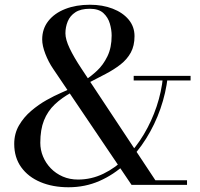

<svg xmlns="http://www.w3.org/2000/svg" viewBox="-20 -780 844 810"><path d="M535 0 204 -490Q184.5 -518.5 171.2 -553Q158 -587.5 158 -613.5Q158 -658.5 184 -691.5Q210 -724.5 255.5 -742.2Q301 -760 359 -760Q412.5 -760 455.2 -743.5Q498 -727 522.8 -697.2Q547.5 -667.5 547.5 -627.5Q547.5 -587 531.8 -558.2Q516 -529.5 488.5 -508Q461 -486.5 425.5 -468Q390 -449.5 350.5 -429L339.5 -442.5Q363.5 -457.5 389.5 -481.8Q415.5 -506 433.2 -542.5Q451 -579 451 -630Q451 -654 443.5 -680.2Q436 -706.5 416.2 -724.8Q396.5 -743 359 -743Q320.5 -743 298 -728.2Q275.5 -713.5 265.8 -689.8Q256 -666 256 -639.5Q256 -613.5 274 -575.8Q292 -538 324 -490L635.5 -19.5H769V0ZM269 10Q202.5 10 150.8 -11.8Q99 -33.5 69.5 -74.5Q40 -115.5 40 -173Q40 -216.5 60.2 -251.2Q80.5 -286 111.8 -312.5Q143 -339 176.5 -357.8Q210 -376.5 237.2 -388.2Q264.5 -400 276 -405.5L283.5 -391Q241 -368 211 -339.5Q181 -311 165.5 -272Q150 -233 150 -177.5Q150 -147.5 161.5 -119.8Q173 -92 194.2 -70Q215.5 -48 244.8 -35.2Q274 -22.5 309 -22.5Q365.5 -22.5 416.5 -47.2Q467.5 -72 510.8 -115Q554 -158 587 -213.5Q620 -269 640.8 -331Q661.5 -393 667.5 -455H687.5Q680 -388 656.8 -321.2Q633.5 -254.5 596.2 -195Q559 -135.5 509.5 -89.2Q460 -43 399.5 -16.5Q339 10 269 10ZM544 -440.5V-460H784V-440.5Z"/></svg>

Font: Bodoni Moda
Style: Regular
Weight: 400
Designer: Owen Earl
Foundry: indestructible type
Version: Version 2.005